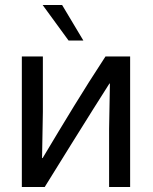

<svg xmlns="http://www.w3.org/2000/svg" viewBox="-20 -745 608 765"><path d="M67 0V-520H150.8V-299.1L147.6 -115.1H149.8Q183.9 -172.5 214.6 -223.1Q245.3 -273.6 274.4 -321.4Q303.6 -369.3 334.5 -417.9Q365.5 -466.5 400.3 -520H498.5V0H414.7V-231L417.9 -412.3H416.1Q389.7 -370.8 350.1 -308.1Q310.6 -245.3 262 -167.2Q213.5 -89.1 158.2 0ZM253.3 -583.4 149.9 -725.1H227.5L312.2 -583.4Z"/></svg>

Font: Murecho Thin
Style: Regular
Weight: 100
Designer: Neil Summerour
Foundry: Positype
Version: Version 1.010